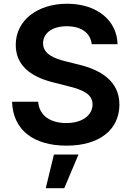

<svg xmlns="http://www.w3.org/2000/svg" viewBox="-20 -757 693 1012"><path d="M331.1 10.7C506.3 10.7 609.4 -75.2 609.4 -206.1C609.4 -330.1 509.3 -389.6 393.1 -417L326.7 -433.6C266.1 -448.2 207 -472.2 207 -528.8C207 -580.6 252.9 -618.7 332 -618.7C407.7 -618.7 457 -584 463.4 -523.9H599.6C596.7 -648.4 492.2 -737.3 333.5 -737.3C178.2 -737.3 63 -650.4 63 -520.5C63 -416 136.2 -354 258.8 -323.2L339.8 -302.7C418.9 -283.2 467.8 -259.8 467.8 -206.5C467.8 -147.9 411.6 -108.4 329.6 -108.4C248.5 -108.4 187 -145 181.2 -220.7H43.5C48.3 -70.8 158.2 10.7 331.1 10.7ZM221.2 234.9H318.8L393.6 57.6H264.2Z"/></svg>

Font: Raveo SemiBold
Style: Regular
Weight: 600
Designer: Jakub Foglar, Rasmus Andersson (Inter)
Foundry: Jakubfoglar.com
Version: Version 1.100;Glyphs 3.2.3 (3260)